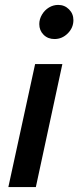

<svg xmlns="http://www.w3.org/2000/svg" viewBox="-20 -762 319 782"><path d="M202 -603Q175 -603 157.5 -620.5Q140 -638 140 -664Q140 -684 151 -702.5Q162 -721 179.5 -731.5Q197 -742 217 -742Q243 -742 261 -724Q279 -706 279 -680Q279 -649 256 -626Q233 -603 202 -603ZM14 0 123 -501H234L126 0Z"/></svg>

Font: Red Hat Text SemiBold
Style: Italic
Weight: 600
Italic angle: -12°
Designer: Pentagram, MCKL
Foundry: Pentagram, MCKL
Version: Version 1.023